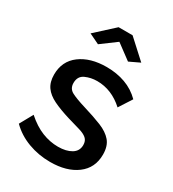

<svg xmlns="http://www.w3.org/2000/svg" viewBox="-179 -830 850 941"><g transform="rotate(30 245.5 -360.0)"><path d="M252 10Q186 10 127 -12Q68 -34 26 -76L67 -150Q112 -110 157 -92Q202 -74 248 -74Q294 -74 323 -91.5Q352 -109 352 -143Q352 -167 337 -180Q322 -193 293.5 -201Q265 -209 225 -221Q169 -238 131 -256.5Q93 -275 74 -302Q55 -329 55 -371Q55 -447 112 -489.5Q169 -532 261 -532Q318 -532 366.5 -514.5Q415 -497 452 -460L405 -387Q337 -449 255 -449Q219 -449 188.5 -435Q158 -421 158 -383Q158 -351 185 -337Q212 -323 265 -307Q325 -289 368.5 -271.5Q412 -254 435.5 -226.5Q459 -199 459 -151Q459 -75 402 -32.5Q345 10 252 10ZM109 -635 213 -730H292L396 -635L337 -607L252 -670L167 -607Z"/></g></svg>

Font: Raleway SemiBold
Style: Regular
Weight: 600
Designer: Matt McInerney, Pablo Impallari, Rodrigo Fuenzalida
Foundry: Matt McInerney, Pablo Impallari, Rodrigo Fuenzalida
Version: Version 4.026